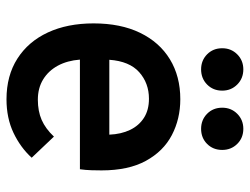

<svg xmlns="http://www.w3.org/2000/svg" viewBox="-109 -648 769 591"><g transform="rotate(90 275.5 -352.5)"><path d="M285.5 12Q213 12 160.5 -21.5Q108 -55 80 -115.2Q52 -175.5 52 -256Q52 -339.5 81 -399.2Q110 -459 162.5 -491Q215 -523 285.5 -523Q346 -523 395.8 -497Q445.5 -471 475 -417.2Q504.5 -363.5 504.5 -280.5Q504.5 -267.5 504 -249.8Q503.5 -232 501 -214H163.5Q166.5 -175 182.2 -146Q198 -117 224.5 -100.8Q251 -84.5 287 -84.5Q322 -84.5 349 -96.2Q376 -108 400.5 -134L465.5 -65.5Q434 -31 388.8 -9.5Q343.5 12 285.5 12ZM164 -304.5H394.5Q393 -341 379.8 -368.5Q366.5 -396 342.5 -411.2Q318.5 -426.5 284 -426.5Q236 -426.5 202.2 -396.5Q168.5 -366.5 164 -304.5ZM376.5 -587Q349 -587 330.2 -605.5Q311.5 -624 311.5 -652Q311.5 -679.5 330.2 -698.2Q349 -717 376.5 -717Q404.5 -717 423 -698.2Q441.5 -679.5 441.5 -652Q441.5 -624 423 -605.5Q404.5 -587 376.5 -587ZM193.5 -587Q166 -587 147.2 -605.5Q128.5 -624 128.5 -652Q128.5 -679.5 147.2 -698.2Q166 -717 193.5 -717Q221.5 -717 240.2 -698.2Q259 -679.5 259 -652Q259 -624 240.2 -605.5Q221.5 -587 193.5 -587Z"/></g></svg>

Font: Overpass SemiBold
Style: Regular
Weight: 600
Designer: Delve Withrington, Dave Bailey, Thomas Jockin
Foundry: Delve Fonts LLC
Version: Version 4.000